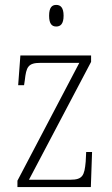

<svg xmlns="http://www.w3.org/2000/svg" viewBox="-20 -762 456 782"><path d="M209 -654C226 -654 239 -664 239 -698C239 -732 226 -742 209 -742C192 -742 180 -732 180 -698C180 -664 192 -654 209 -654ZM51 0H350L355 -143H331L329 -103C324 -48 317 -30 267 -30H98L351 -510V-536H63L54 -415H78L81 -435C87 -489 94 -506 145 -506H303L51 -26Z"/></svg>

Font: Noto Serif Hebrew Condensed ExtraLight
Style: Regular
Weight: 200
Width: 3
Designer: Monotype Design Team
Foundry: Monotype Imaging Inc.
Version: Version 2.004